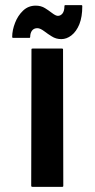

<svg xmlns="http://www.w3.org/2000/svg" viewBox="-20 -727 369 745"><path d="M221.7 -2H106.4Q101.1 -2 101.1 -5.9L102.1 -535.6Q102.1 -538.6 106.4 -538.6H220.7Q224.6 -538.6 224.6 -535.6L225.6 -5.9Q225.6 -2 221.7 -2ZM180.7 -585.9Q167 -594.2 151.4 -606Q135.7 -617.7 125 -617.7Q111.3 -617.7 104 -607.9Q97.2 -598.6 97.2 -584Q97.2 -580.1 94.2 -580.1H30.3Q27.3 -580.1 27.3 -584Q27.3 -609.9 38.6 -638.7Q49.3 -666.5 69.6 -685.8Q89.8 -705.1 118.7 -705.1Q139.2 -705.1 154.8 -695.3Q167.5 -687.5 181.9 -676.5Q196.3 -665.5 204.6 -665.5Q214.8 -665.5 222.2 -674.3Q230 -684.1 230 -703.1Q230 -707 232.4 -707H296.9Q299.3 -707 299.3 -703.1Q299.3 -661.6 288.1 -633.3Q276.4 -604.5 256.8 -589.4Q238.3 -575.2 217.8 -575.2Q197.3 -575.2 180.7 -585.9Z"/></svg>

Font: WRV
Style: Display
Weight: 400
Designer: Will Viles x Danh Hong
Version: Version 8.001; ttfautohint (v1.8.3)